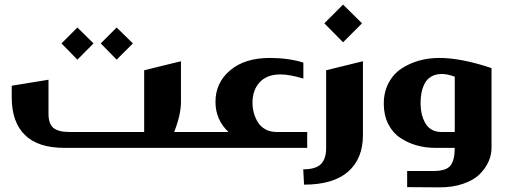

<svg xmlns="http://www.w3.org/2000/svg" viewBox="-20 -640 2208 831"><path d="M314.9 -521 384.8 -452.1 314.9 -381.8 246.1 -452.1ZM484.9 -521 555.2 -452.1 484.9 -381.8 416 -452.1ZM733.9 -68.8H823.2Q833 -68.8 833 -59.1V-9.8Q833 0 823.2 0H258.8Q144 0 87.4 -56.2Q30.8 -112.3 30.8 -217.8V-269L189.9 -294.9V-147.9Q189.9 -103.5 211.4 -86.2Q232.9 -68.8 279.8 -68.8H604V-335.9L763.2 -375V-199.2Q763.2 -143.1 733.9 -68.8Z M822.8 -68.8H968.8Q912.6 -121.6 912.6 -199.2Q912.6 -281.7 975.8 -335.4Q1039.1 -389.2 1147.9 -389.2Q1228.5 -389.2 1293 -369.1V-299.8Q1233.4 -317.9 1193.8 -317.9Q1135.3 -317.9 1104 -283.9Q1072.8 -250 1072.8 -195.8Q1072.8 -172.9 1078.6 -151.4Q1084.5 -129.9 1096.2 -110.8Q1107.9 -91.8 1128.7 -80.3Q1149.4 -68.8 1176.8 -68.8H1309.6V0H822.8Q813 0 813 -9.8V-59.1Q813 -68.8 822.8 -68.8Z M1464.8 -620.1 1546.9 -539.1 1464.8 -457 1383.8 -539.1ZM1391.6 -335.9 1550.8 -375V-55.2Q1550.8 46.9 1486.6 103Q1422.4 159.2 1295.9 159.2L1292.5 92.8Q1346.7 92.8 1369.1 70.1Q1391.6 47.4 1391.6 0Z M1742.2 169.9V100.1H1856.4Q1910.6 100.1 1929.4 76.9Q1948.2 53.7 1948.2 0H1864.3Q1821.3 0 1782.7 -11Q1744.1 -22 1711.9 -43.7Q1679.7 -65.4 1660.6 -102.8Q1641.6 -140.1 1641.1 -189Q1640.6 -240.2 1661.4 -280Q1682.1 -319.8 1717.3 -343Q1752.4 -366.2 1793.9 -377.7Q1835.4 -389.2 1881.3 -389.2Q1977.1 -389.2 2107.4 -345.2V0Q2107.4 29.8 2094.7 58.8Q2082 87.9 2056.2 113.8Q2030.3 139.6 1984.4 155.5Q1938.5 171.4 1879.4 170.9ZM1889.2 -68.8H1948.2V-308.1Q1917 -319.8 1892.1 -319.8Q1865.2 -319.8 1846.2 -308.3Q1827.1 -296.9 1817.6 -277.6Q1808.1 -258.3 1804.2 -238.3Q1800.3 -218.3 1800.3 -195.8Q1800.3 -178.2 1802.5 -161.6Q1804.7 -145 1811 -127.7Q1817.4 -110.4 1826.9 -97.7Q1836.4 -85 1852.5 -76.9Q1868.7 -68.8 1889.2 -68.8Z"/></svg>

Font: Wesal
Style: Regular
Weight: 900
Designer: Ahmed zaza
Foundry: Ahmed zaza
Version: Version 2.01